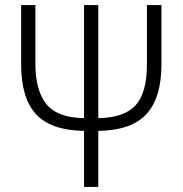

<svg xmlns="http://www.w3.org/2000/svg" viewBox="-20 -734 720 754"><path d="M614 -714H557V-482Q557 -370 513 -321Q469 -272 366 -270V-714H310V-270Q204 -272 161.5 -326Q119 -380 119 -483V-714H63V-481Q63 -349 121.5 -285.5Q180 -222 310 -220V0H366V-220Q497 -222 555.5 -286.5Q614 -351 614 -481Z"/></svg>

Font: Noto Sans UI SemiCondensed Light
Style: Regular
Weight: 300
Width: 4
Designer: Monotype Design Team
Foundry: Monotype Imaging Inc.
Version: Version 1.901